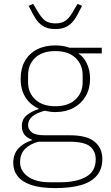

<svg xmlns="http://www.w3.org/2000/svg" viewBox="-20 -753 568 985"><path d="M505 63Q505 114 477 147.5Q449 181 395.5 196.5Q342 212 264 212Q188 212 140.5 196Q93 180 70.5 151Q48 122 48 83Q48 38 73.5 9.5Q99 -19 143 -33V-37Q117 -46 104.5 -63.5Q92 -81 92 -106Q92 -142 118 -162.5Q144 -183 178 -193V-196Q134 -216 110 -254.5Q86 -293 86 -349Q86 -401 107.5 -439.5Q129 -478 169 -499Q209 -520 263 -520Q284 -520 302.5 -517Q321 -514 337 -508H502V-479H384V-477Q410 -461 426 -426.5Q442 -392 442 -349Q442 -298 419.5 -259.5Q397 -221 357 -199.5Q317 -178 264 -178Q249 -178 236 -180Q223 -182 209 -185Q169 -174 146.5 -156Q124 -138 124 -111Q124 -90 142.5 -74.5Q161 -59 209 -59H338Q426 -59 465.5 -26Q505 7 505 63ZM264 -208Q330 -208 367 -242.5Q404 -277 404 -331V-367Q404 -422 367 -456.5Q330 -491 264 -491Q197 -491 160.5 -456.5Q124 -422 124 -367V-331Q124 -277 161 -242.5Q198 -208 264 -208ZM471 65Q471 22 441.5 -2Q412 -26 336 -26H177Q135 -15 109 10.5Q83 36 83 79Q83 124 123.5 153Q164 182 236 182H291Q372 182 421.5 154Q471 126 471 65ZM264 -604Q235 -604 214.5 -612.5Q194 -621 179 -637Q164 -653 152 -675Q140 -697 127 -723L150 -733L167 -705Q190 -664 210 -648.5Q230 -633 264 -633Q298 -633 318.5 -648.5Q339 -664 361 -705L378 -733L401 -723Q388 -697 376 -675Q364 -653 349 -637Q334 -621 313.5 -612.5Q293 -604 264 -604Z"/></svg>

Font: IBM Plex Sans ExtraLight
Style: Regular
Weight: 250
Designer: Mike Abbink, Paul van der Laan, Pieter van Rosmalen
Foundry: Bold Monday
Version: Version 3.201